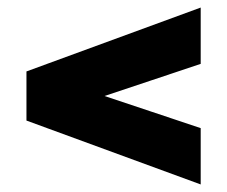

<svg xmlns="http://www.w3.org/2000/svg" viewBox="-20 -604 601 508"><path d="M511 -584V-435L134 -309V-391L511 -265V-116L50 -285V-415Z"/></svg>

Font: Pathway Extreme SemiCondensed Black
Style: Regular
Weight: 900
Width: 4
Version: Version 1.001;gftools[0.9.26]